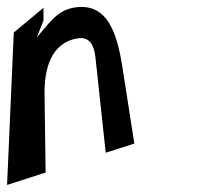

<svg xmlns="http://www.w3.org/2000/svg" viewBox="-36 -558 563 543"><path d="M-16 -35 93 -70 90 -290C89 -360 106 -439 187 -450C215 -453 230 -434 234 -395L263 -126L344 -152L315 -337C301 -432 283 -546 185 -538C136 -534 114 -506 89 -477L68 -452L87 -500V-536L3 -466Z"/></svg>

Font: Charger Slice
Style: Regular
Weight: 400
Designer: Jasper
Foundry: Cannot Into Space Fonts
Version: Version 1.1